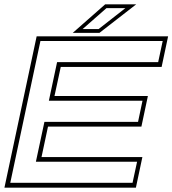

<svg xmlns="http://www.w3.org/2000/svg" viewBox="-30 -868 797 888"><path d="M-9.5 0 139.5 -700H747.5L717.5 -558.5H251L222 -424H654L624 -282.5H192L162 -141.5H628.5L598.5 0ZM17.5 -22.5H583L604 -120H136L175.5 -304.5H608.5L629 -402H196L234 -580.5H701.5L722.5 -678.5H157ZM306.5 -716 456.5 -848H600L430 -716ZM352 -733.5H426L550 -830.5H462.5Z"/></svg>

Font: Tourney Expanded ExtraLight
Style: Italic
Weight: 200
Width: 7
Italic angle: -12°
Designer: Tyler Finck
Foundry: Etcetera Type Co
Version: Version 1.010; ttfautohint (v1.8.3)